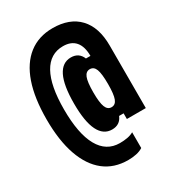

<svg xmlns="http://www.w3.org/2000/svg" viewBox="-236 -953 1172 1291"><g transform="rotate(-30 350.0 -307.5)"><path d="M375 204Q266 204 190.5 144.5Q115 85 75 -29Q35 -143 35 -307Q35 -472 74.5 -586Q114 -700 190.5 -759.5Q267 -819 376 -819Q508 -819 579.5 -743Q651 -667 651 -526V-40H504V-84H469Q446 -28 384 -28Q317 -28 282.5 -97.5Q248 -167 248 -307Q248 -448 282.5 -517.5Q317 -587 384 -587Q446 -587 469 -530H504Q504 -603 471.5 -641Q439 -679 376 -679Q275 -679 222.5 -584.5Q170 -490 170 -307Q170 -118 224.5 -20.5Q279 77 383 77Q415 77 442 72Q469 67 490 55V177Q469 191 439 197.5Q409 204 375 204ZM455 -160Q486 -160 499 -194Q512 -228 512 -307Q512 -388 499 -421.5Q486 -455 455 -455Q425 -455 411.5 -421.5Q398 -388 398 -307Q398 -228 411.5 -194Q425 -160 455 -160Z"/></g></svg>

Font: Martian Mono
Style: Bold
Weight: 700
Designer: Roman Shamin
Foundry: Evil Martians
Version: Version 1.000